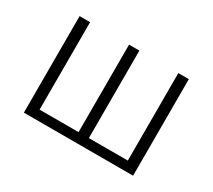

<svg xmlns="http://www.w3.org/2000/svg" viewBox="-107 -725 1017 918"><g transform="rotate(30 401.5 -266.5)"><path d="M100 0H703V-533H645V-50H430V-533H373V-50H158V-533H100Z"/></g></svg>

Font: Noto Sans CJK KR Light
Style: Regular
Weight: 300
Designer: Ryoko NISHIZUKA (kana & ideographs); Paul D. Hunt (Latin, Greek & Cyrillic); Wenlong ZHANG (bopomofo); Sandoll Communica
Foundry: Adobe Systems Incorporated
Version: Version 1.004;PS 1.004;hotconv 1.0.82;makeotf.lib2.5.63406